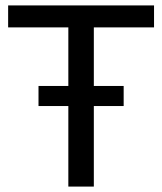

<svg xmlns="http://www.w3.org/2000/svg" viewBox="-20 -688 598 708"><path d="M122 -297V-371H232V-587H10V-668H548V-587H326V-371H436V-297H326V0H232V-297Z"/></svg>

Font: Atkinson Hyperlegible Pro
Style: Regular
Weight: 400
Designer: Elliott Scott, Megan Eiswerth, Linus Boman, Theodore Petrosky, Jacob Perez
Foundry: Braille Institute
Version: Version 1.5.1